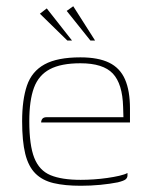

<svg xmlns="http://www.w3.org/2000/svg" viewBox="-20 -589 476 616"><path d="M239 7Q188 7 152 -1.5Q116 -10 93.5 -32.5Q71 -55 61 -95.5Q51 -136 51 -200Q51 -269 66.5 -314.5Q82 -360 123 -382.5Q164 -405 238 -405Q295 -405 330 -388Q365 -371 381 -334.5Q397 -298 397 -241V-196H112Q112 -203 116 -208Q120 -213 130 -213H376L375 -246Q373 -320 342 -353Q311 -386 238 -386Q176 -386 140 -367Q104 -348 89 -307.5Q74 -267 74 -200Q74 -123 90 -82.5Q106 -42 142 -27Q178 -12 239 -12Q259 -12 281 -13.5Q303 -15 324 -18Q345 -21 362.5 -25Q380 -29 389 -34V-26Q389 -19 383.5 -14Q378 -9 358 -4Q333 1 302 4Q271 7 239 7ZM196 -459 108 -545 130 -562 211 -459ZM270 -459 194 -554 215 -569 285 -459Z"/></svg>

Font: Genos Thin Thin
Style: Regular
Weight: 250
Version: Version 1.010